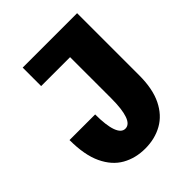

<svg xmlns="http://www.w3.org/2000/svg" viewBox="-199 -819 948 948"><g transform="rotate(-45 275.0 -344.5)"><path d="M264 11Q196.5 11 143.5 -19Q90.5 -49 59.8 -114Q29 -179 29 -283.5H208Q208 -207.5 222.2 -167.8Q236.5 -128 264 -128Q292.5 -128 306.5 -167.8Q320.5 -207.5 320.5 -283.5V-571H118.5V-700H498.5V-266.5Q498.5 -171.5 468.2 -110Q438 -48.5 385 -18.8Q332 11 264 11Z"/></g></svg>

Font: Trispace SemiCondensed ExtraBold
Style: Regular
Weight: 800
Width: 4
Designer: Tyler Finck
Foundry: Etcetera Type Company
Version: Version 1.210; ttfautohint (v1.8.3)